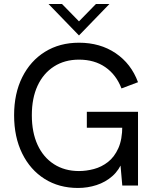

<svg xmlns="http://www.w3.org/2000/svg" viewBox="-20 -921 771 953"><path d="M367 12Q273 12 201.5 -33Q130 -78 90 -159.5Q50 -241 50 -349Q50 -457 90.5 -538Q131 -619 203.5 -664Q276 -709 372 -709Q477 -709 554 -657Q631 -605 665 -513L583 -482Q557 -550 503 -587.5Q449 -625 372 -625Q301 -625 248 -591Q195 -557 166.5 -495.5Q138 -434 138 -349Q138 -264 166.5 -202Q195 -140 248 -106Q301 -72 372 -72Q408 -72 446 -82Q484 -92 516 -117Q548 -142 567.5 -185.5Q587 -229 587 -296V-347L607 -287H411V-366H665V0H587L575 -136L590 -125Q572 -77 538 -47Q504 -17 459.5 -2.5Q415 12 367 12ZM372 -745 221 -901H288L372 -815L456 -901H523Z"/></svg>

Font: Hanken Grotesk
Style: Regular
Weight: 400
Designer: Alfredo Marco Pradil
Foundry: Hanken Design Co.
Version: Version 3.013